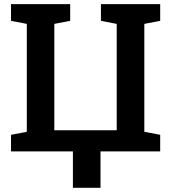

<svg xmlns="http://www.w3.org/2000/svg" viewBox="-20 -731 819 927"><path d="M332 175.8V0H33.2V-80.1L109.4 -94.7V-615.7L33.2 -630.4V-710.9H318.8V-630.4L242.2 -615.7V-102.1H543.5V-615.7L467.3 -630.4V-710.9H753.4V-630.4L676.8 -615.7V-94.7L753.4 -80.1V0H465.3V175.8Z"/></svg>

Font: Roboto Slab SemiBold
Style: Regular
Weight: 600
Designer: Google
Version: Version 2.001; ttfautohint (v1.8.3)